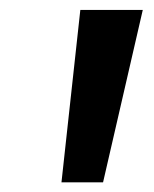

<svg xmlns="http://www.w3.org/2000/svg" viewBox="-20 -844 314 392"><path d="M144 -823.7H271.5L190.4 -471.7H105.5Z"/></svg>

Font: Merriweather Bold
Style: Italic
Weight: 700
Italic angle: -7°
Designer: Eben Sorkin ( eben@eyebytes.com )
Foundry: Eben Sorkin ( eben@eyebytes.com )
Version: Version 1.5; ttfautohint (v0.97) -l 13 -r 13 -G 200 -x 24 -f